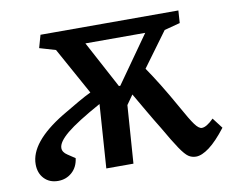

<svg xmlns="http://www.w3.org/2000/svg" viewBox="-63 -589 829 683"><g transform="rotate(-10 351.5 -247.5)"><path d="M618 -464 561 -449 470 -325Q490 -296 513.5 -258Q537 -220 565 -170Q592 -121 606 -102Q620 -83 631 -83Q648 -83 674 -109L703 -71Q669 -27 641.5 -6.5Q614 14 593 14Q578 14 566 6Q554 -2 536 -28.5Q518 -55 487 -109Q469 -138 447.5 -175Q426 -212 408 -243L384 -209L369 0H271L287 -230Q200 -182 163 -151.5Q126 -121 126 -99Q126 -84 143 -73L170 -55Q166 -23 145 -4.5Q124 14 95 14Q64 14 45 -6Q26 -26 26 -58Q26 -137 152 -214Q189 -236 215 -251Q241 -266 262 -276L168 -446L110 -463L123 -509H621ZM366 -281H371L491 -451H275Z"/></g></svg>

Font: Literata 12pt Medium
Style: Italic
Weight: 500
Italic angle: -2°
Designer: Latin by Veronika Burian and Jose Scaglione. Greek by Irene Vlachou. Cyrillic by Vera Evstafieva
Foundry: TypeTogether
Version: Version 3.002